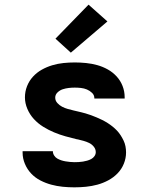

<svg xmlns="http://www.w3.org/2000/svg" viewBox="-20 -796 640 824"><path d="M299 8Q274 8 249 5.5Q224 3 200 -3.5Q176 -10 153.5 -21.5Q131 -33 114 -51Q97 -69 87 -92.5Q77 -116 77 -141V-147H207V-146Q207 -137 212.5 -128.5Q218 -120 226 -115.5Q234 -111 243 -108Q252 -105 261.5 -103.5Q271 -102 280.5 -101Q290 -100 299 -100Q308 -100 317.5 -100.5Q327 -101 336 -102.5Q345 -104 354 -106.5Q363 -109 371.5 -113.5Q380 -118 385.5 -126Q391 -134 391 -143Q391 -156 382.5 -166.5Q374 -177 362.5 -182.5Q351 -188 338.5 -191.5Q326 -195 313 -198H311Q286 -204 261 -211Q236 -218 212 -228Q188 -238 165.5 -252Q143 -266 125.5 -285Q108 -304 97.5 -328.5Q87 -353 87 -378Q87 -403 96 -426Q105 -449 121.5 -467Q138 -485 159.5 -497Q181 -509 204.5 -516Q228 -523 252.5 -525.5Q277 -528 301 -528Q325 -528 349.5 -525.5Q374 -523 397.5 -516.5Q421 -510 442.5 -498Q464 -486 480.5 -468Q497 -450 506 -427Q515 -404 515 -379V-373H385V-374Q385 -388 375 -397.5Q365 -407 353 -412Q341 -417 327.5 -418.5Q314 -420 301 -420Q288 -420 275 -418.5Q262 -417 249.5 -413Q237 -409 227 -399.5Q217 -390 217 -377Q217 -364 226 -354Q235 -344 246.5 -338Q258 -332 270.5 -328.5Q283 -325 295.5 -322Q308 -319 321 -316Q334 -313 346.5 -309.5Q359 -306 371 -301.5Q383 -297 395 -292Q407 -287 419 -281Q431 -275 442 -268Q453 -261 463 -253Q473 -245 482 -235.5Q491 -226 498 -215Q505 -204 510.5 -192.5Q516 -181 518.5 -168Q521 -155 521 -142Q521 -117 511.5 -93.5Q502 -70 484.5 -52Q467 -34 444.5 -22Q422 -10 398 -3.5Q374 3 349 5.5Q324 8 299 8ZM284 -570 218 -630 360 -776 441 -704Z"/></svg>

Font: Iosevka Extrabold Extended
Style: Regular
Weight: 800
Width: 7
Monospace: yes
Designer: Belleve Invis
Foundry: Belleve Invis
Version: Version 32.5.0; ttfautohint (v1.8.4)